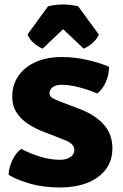

<svg xmlns="http://www.w3.org/2000/svg" viewBox="-20 -820 546 855"><path d="M18.5 -41.5Q18.5 -60.5 26 -83.8Q33.5 -107 46.5 -127Q59.5 -147 75 -157Q112 -137 157.5 -122.8Q203 -108.5 246.5 -108.5Q265.5 -108.5 280 -113.8Q294.5 -119 302.8 -128.8Q311 -138.5 311 -152.5Q311 -166 300.5 -177.2Q290 -188.5 264 -198L181 -230.5Q142.5 -244.5 109 -265.5Q75.5 -286.5 55 -317Q34.5 -347.5 34.5 -390Q34.5 -442 61.8 -481.8Q89 -521.5 138.8 -543.8Q188.5 -566 256 -566Q313.5 -566 370.2 -552.8Q427 -539.5 465.5 -522.5Q465.5 -488.5 451.5 -455.5Q437.5 -422.5 413 -403.5Q376 -420 332.5 -431.2Q289 -442.5 254 -442.5Q228 -442.5 214.2 -431.5Q200.5 -420.5 200.5 -405Q200.5 -390.5 214 -383Q227.5 -375.5 247.5 -368L330 -336.5Q399 -311.5 439.8 -267.8Q480.5 -224 480.5 -160Q480.5 -103.5 450.2 -64.5Q420 -25.5 367.8 -5.5Q315.5 14.5 250 15Q172 15 111.2 -3Q50.5 -21 18.5 -41.5ZM328 -792 420 -666.5Q410.5 -643 389.2 -626Q368 -609 352.5 -603.5L261 -690L170 -603.5Q154.5 -609 133.2 -626Q112 -643 102.5 -666.5L194 -792Q207.5 -795.5 225 -797.8Q242.5 -800 261 -800Q279.5 -800 297 -797.8Q314.5 -795.5 328 -792Z"/></svg>

Font: Signika SC
Style: Regular
Weight: 300
Designer: Anna Giedryś
Foundry: Anna Giedryś
Version: Version 2.000